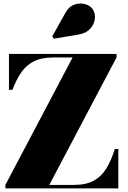

<svg xmlns="http://www.w3.org/2000/svg" viewBox="-20 -1051 714 1071"><path d="M10 0V-19.5L385 -730.5H278Q210 -730.5 166.8 -707.8Q123.5 -685 96.5 -644.2Q69.5 -603.5 49.5 -550H30V-750H630V-730.5L255 -19.5H392Q460 -19.5 503.2 -43.2Q546.5 -67 573.5 -111.8Q600.5 -156.5 620.5 -220H640V0ZM280.5 -835 271.5 -848 344 -978Q364 -1014.5 394.8 -1025.2Q425.5 -1036 454.2 -1028Q483 -1020 496.5 -1000.5Q513 -976.5 509.2 -946Q505.5 -915.5 483.2 -890.8Q461 -866 421.5 -859Z"/></svg>

Font: Bodoni Moda 11pt Black
Style: Regular
Weight: 900
Designer: Owen Earl
Foundry: indestructible type
Version: Version 2.004